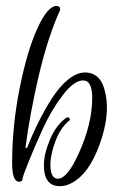

<svg xmlns="http://www.w3.org/2000/svg" viewBox="-20 -638 441 658"><path d="M152.8 -73.6Q152.8 -25.6 178.4 -25.6Q211.2 -25.6 250.4 -113.6Q296 -214.4 296 -302.4Q296 -362.4 264.8 -362.4Q233.6 -362.4 194.8 -311.6Q156 -260.8 127.2 -197.6Q98.4 -134.4 78 -83.6Q57.6 -32.8 57.6 -27.2Q57.6 -15.2 45.6 -15.2Q21.6 -15.2 21.6 -79.2Q21.6 -206.4 47.2 -334.8Q72.8 -463.2 108 -540.4Q143.2 -617.6 173.6 -617.6Q186.4 -617.6 186.4 -604.8Q144 -511.2 113.2 -380Q82.4 -248.8 67.2 -131.2H72.8Q109.6 -224.8 156.8 -299.2Q183.2 -340.8 213.2 -365.2Q243.2 -389.6 271.2 -389.6Q328 -389.6 341.6 -316Q346.4 -294.4 346.4 -270.4Q346.4 -211.2 320.8 -141.6Q284.8 -42.4 226.4 -11.2Q206.4 0 184.8 0Q130.4 0 130.4 -72Q130.4 -110.4 151.6 -160.4Q172.8 -210.4 207.2 -234.4Q214.4 -238.4 219.2 -231.2Q220 -227.2 218.4 -225.6Q188 -201.6 170.4 -155.2Q152.8 -108.8 152.8 -73.6Z"/></svg>

Font: Euphoria Script
Style: Regular
Weight: 400
Designer: Sabrina Mariela Lopez
Foundry: Sabrina Mariela Lopez
Version: Version 1.002